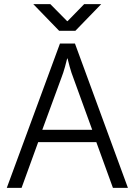

<svg xmlns="http://www.w3.org/2000/svg" viewBox="-20 -915 656 935"><path d="M166 -223 85 0H13L272 -703H345L603 0H530L449 -223ZM280 -539 186 -283H429L336 -539Q328 -559 319.5 -589.5Q311 -620 309 -630H307Q305 -620 296.5 -589.5Q288 -559 280 -539ZM225 -895 307 -812H309L390 -895H473L347 -765H268L142 -895Z"/></svg>

Font: Museo Sans Light
Style: Regular
Weight: 300
Designer: Jos Buivenga
Foundry: Jos Buivenga & Rosetta Type Foundry (extension, remastering)
Version: Version 3.600;PS 1.000;hotconv 1.0.88;makeotf.lib2.5.647800;